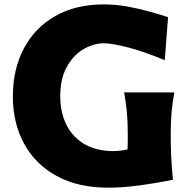

<svg xmlns="http://www.w3.org/2000/svg" viewBox="-20 -847 864 882"><path d="M565.9 -160.6Q566.9 -180.2 566.9 -197.8Q566.9 -215.3 566.9 -232.9Q566.9 -289.6 562.7 -333.3Q558.6 -377 550.3 -422.4H780.8Q772.5 -377 768.3 -333.3Q764.2 -289.6 764.2 -232.9Q764.2 -184.1 766.1 -134.8Q768.1 -85.4 774.4 -21.5Q744.1 -15.1 695.1 -6.6Q646 2 588.9 8.5Q531.7 15.1 477.1 15.1Q338.4 15.1 240.2 -38.6Q142.1 -92.3 90.6 -187Q39.1 -281.7 39.1 -404.3Q39.1 -528.8 89.4 -624Q139.6 -719.2 233.2 -772.9Q326.7 -826.7 456.5 -826.7Q511.7 -826.7 565.7 -816.9Q619.6 -807.1 667.5 -793.7Q715.3 -780.3 752 -768.1L736.8 -570.3Q636.7 -612.3 564 -630.4Q491.2 -648.4 455.1 -648.4Q406.2 -647 360.8 -619.4Q315.4 -591.8 286.1 -538.1Q256.8 -484.4 256.8 -403.3Q256.8 -335 282.7 -278.8Q308.6 -222.7 361.8 -188.7Q415 -154.8 496.1 -152.8Q513.2 -152.8 531.2 -154.8Q549.3 -156.7 565.9 -160.6Z"/></svg>

Font: Pinar ExtraBold
Style: Regular
Weight: 800
Designer: Amin Abedi
Version: Version 3.000